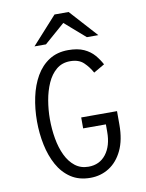

<svg xmlns="http://www.w3.org/2000/svg" viewBox="-99 -991 815 1072"><g transform="rotate(-10 308.0 -454.5)"><path d="M326 12Q261.5 12 215.8 -18.2Q170 -48.5 141.5 -100.2Q113 -152 99.5 -216.8Q86 -281.5 86 -350Q86 -421.5 100 -486.8Q114 -552 143.2 -602.8Q172.5 -653.5 218 -682.8Q263.5 -712 326 -712Q380 -712 415.2 -695.8Q450.5 -679.5 472.8 -653.5Q495 -627.5 510 -599L448 -563Q429.5 -597 402.2 -623Q375 -649 326 -649Q280 -649 248 -622.2Q216 -595.5 196.5 -551.5Q177 -507.5 168 -454.8Q159 -402 159 -350Q159 -292.5 168.5 -238.8Q178 -185 198.2 -142.8Q218.5 -100.5 250.2 -75.8Q282 -51 326 -51Q389 -51 425.5 -98.2Q462 -145.5 462 -225V-267H333V-329H536V-252Q536 -166 508 -107.2Q480 -48.5 432.5 -18.2Q385 12 326 12ZM145 -765 286 -921H366L507 -765H442L326 -866L210 -765Z"/></g></svg>

Font: Overpass Mono Light Light
Style: Regular
Weight: 300
Monospace: yes
Version: Version 4.000